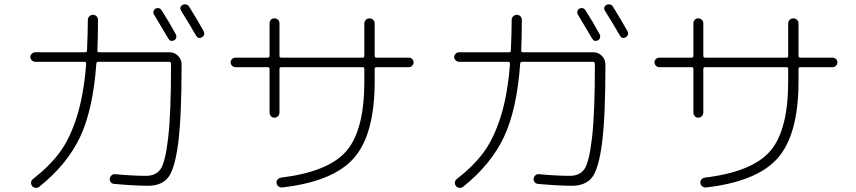

<svg xmlns="http://www.w3.org/2000/svg" viewBox="-20 -860 4040 906"><path d="M713.9 -819.3Q721.7 -823.2 730 -821.3Q738.3 -819.3 743.2 -810.5Q777.3 -757.8 809.6 -698.2Q813.5 -690.4 811.5 -682.1Q809.6 -673.8 801.8 -669.9Q784.2 -661.1 774.4 -677.7Q747.1 -724.6 707 -791Q702.1 -797.9 704.6 -806.6Q707 -815.4 713.9 -819.3ZM841.8 -836.9Q849.6 -840.8 858.4 -838.9Q867.2 -836.9 872.1 -829.1Q917 -756.8 941.4 -711.9Q945.3 -704.1 942.9 -696.3Q940.4 -688.5 931.6 -683.6Q915 -674.8 904.3 -693.4Q878.9 -738.3 835 -808.6Q824.2 -826.2 841.8 -836.9ZM146.5 -568.4Q137.7 -568.4 130.4 -575.2Q123 -582 123 -590.8Q123 -599.6 129.9 -606.4Q136.7 -613.3 146.5 -613.3H381.8Q390.6 -613.3 390.6 -622.1Q394.5 -711.9 394.5 -766.6Q394.5 -776.4 401.9 -783.2Q409.2 -790 418.9 -790Q428.7 -790 435.5 -783.2Q442.4 -776.4 442.4 -765.6Q442.4 -689.5 439.5 -622.1Q439.5 -613.3 447.3 -613.3H780.3Q803.7 -613.3 820.3 -596.2Q836.9 -579.1 836.9 -555.7Q836.9 -307.6 820.8 -184.6Q804.7 -61.5 773.4 -22.5Q742.2 16.6 678.7 16.6Q618.2 16.6 518.6 7.8Q508.8 6.8 502.9 0Q497.1 -6.8 498 -16.6Q499 -25.4 505.9 -32.2Q512.7 -39.1 522.5 -38.1Q605.5 -30.3 668.9 -30.3Q714.8 -30.3 737.3 -61.5Q759.8 -92.8 773.4 -208.5Q787.1 -324.2 787.1 -558.6Q787.1 -567.4 778.3 -568.4H444.3Q435.5 -568.4 434.6 -559.6Q418.9 -341.8 357.4 -212.4Q295.9 -83 165 21.5Q158.2 27.3 147.9 26.4Q137.7 25.4 131.8 18.1Q126 10.7 126.5 1.5Q127 -7.8 133.8 -13.7Q212.9 -75.2 261.2 -140.1Q309.6 -205.1 342.3 -308.1Q375 -411.1 386.7 -558.6Q386.7 -567.4 378.9 -568.4Z M1090.8 -543Q1082 -543 1075.2 -549.8Q1068.4 -556.6 1068.4 -565.9Q1068.4 -575.2 1075.2 -581.5Q1082 -587.9 1090.8 -587.9H1243.2Q1252 -587.9 1252 -596.7V-750Q1252 -759.8 1258.3 -766.6Q1264.6 -773.4 1274.9 -773.4Q1285.2 -773.4 1292 -766.6Q1298.8 -759.8 1298.8 -750V-596.7Q1298.8 -587.9 1307.6 -587.9H1691.4Q1699.2 -587.9 1699.2 -596.7V-749Q1699.2 -758.8 1706.1 -766.1Q1712.9 -773.4 1723.6 -773.4Q1733.4 -773.4 1740.7 -766.6Q1748 -759.8 1748 -749V-596.7Q1748 -587.9 1756.8 -587.9H1909.2Q1918 -587.9 1924.8 -581.5Q1931.6 -575.2 1931.6 -565.9Q1931.6 -556.6 1924.8 -549.8Q1918 -543 1909.2 -543H1756.8Q1748 -543 1748 -535.2V-476.6Q1748 -227.5 1651.4 -115.7Q1554.7 -3.9 1313.5 24.4Q1303.7 26.4 1294.9 20Q1286.1 13.7 1285.2 3.9Q1283.2 -4.9 1289.1 -12.2Q1294.9 -19.5 1303.7 -21.5Q1529.3 -48.8 1614.3 -147Q1699.2 -245.1 1699.2 -476.6V-535.2Q1699.2 -543 1691.4 -543H1307.6Q1298.8 -543 1298.8 -535.2V-329.1Q1298.8 -319.3 1292 -312Q1285.2 -304.7 1274.9 -304.7Q1264.6 -304.7 1258.3 -312Q1252 -319.3 1252 -329.1V-535.2Q1252 -543 1243.2 -543Z M2713.9 -819.3Q2721.7 -823.2 2730 -821.3Q2738.3 -819.3 2743.2 -810.5Q2777.3 -757.8 2809.6 -698.2Q2813.5 -690.4 2811.5 -682.1Q2809.6 -673.8 2801.8 -669.9Q2784.2 -661.1 2774.4 -677.7Q2747.1 -724.6 2707 -791Q2702.1 -797.9 2704.6 -806.6Q2707 -815.4 2713.9 -819.3ZM2841.8 -836.9Q2849.6 -840.8 2858.4 -838.9Q2867.2 -836.9 2872.1 -829.1Q2917 -756.8 2941.4 -711.9Q2945.3 -704.1 2942.9 -696.3Q2940.4 -688.5 2931.6 -683.6Q2915 -674.8 2904.3 -693.4Q2878.9 -738.3 2835 -808.6Q2824.2 -826.2 2841.8 -836.9ZM2146.5 -568.4Q2137.7 -568.4 2130.4 -575.2Q2123 -582 2123 -590.8Q2123 -599.6 2129.9 -606.4Q2136.7 -613.3 2146.5 -613.3H2381.8Q2390.6 -613.3 2390.6 -622.1Q2394.5 -711.9 2394.5 -766.6Q2394.5 -776.4 2401.9 -783.2Q2409.2 -790 2418.9 -790Q2428.7 -790 2435.5 -783.2Q2442.4 -776.4 2442.4 -765.6Q2442.4 -689.5 2439.5 -622.1Q2439.5 -613.3 2447.3 -613.3H2780.3Q2803.7 -613.3 2820.3 -596.2Q2836.9 -579.1 2836.9 -555.7Q2836.9 -307.6 2820.8 -184.6Q2804.7 -61.5 2773.4 -22.5Q2742.2 16.6 2678.7 16.6Q2618.2 16.6 2518.6 7.8Q2508.8 6.8 2502.9 0Q2497.1 -6.8 2498 -16.6Q2499 -25.4 2505.9 -32.2Q2512.7 -39.1 2522.5 -38.1Q2605.5 -30.3 2668.9 -30.3Q2714.8 -30.3 2737.3 -61.5Q2759.8 -92.8 2773.4 -208.5Q2787.1 -324.2 2787.1 -558.6Q2787.1 -567.4 2778.3 -568.4H2444.3Q2435.5 -568.4 2434.6 -559.6Q2418.9 -341.8 2357.4 -212.4Q2295.9 -83 2165 21.5Q2158.2 27.3 2147.9 26.4Q2137.7 25.4 2131.8 18.1Q2126 10.7 2126.5 1.5Q2127 -7.8 2133.8 -13.7Q2212.9 -75.2 2261.2 -140.1Q2309.6 -205.1 2342.3 -308.1Q2375 -411.1 2386.7 -558.6Q2386.7 -567.4 2378.9 -568.4Z M3090.8 -543Q3082 -543 3075.2 -549.8Q3068.4 -556.6 3068.4 -565.9Q3068.4 -575.2 3075.2 -581.5Q3082 -587.9 3090.8 -587.9H3243.2Q3252 -587.9 3252 -596.7V-750Q3252 -759.8 3258.3 -766.6Q3264.6 -773.4 3274.9 -773.4Q3285.2 -773.4 3292 -766.6Q3298.8 -759.8 3298.8 -750V-596.7Q3298.8 -587.9 3307.6 -587.9H3691.4Q3699.2 -587.9 3699.2 -596.7V-749Q3699.2 -758.8 3706.1 -766.1Q3712.9 -773.4 3723.6 -773.4Q3733.4 -773.4 3740.7 -766.6Q3748 -759.8 3748 -749V-596.7Q3748 -587.9 3756.8 -587.9H3909.2Q3918 -587.9 3924.8 -581.5Q3931.6 -575.2 3931.6 -565.9Q3931.6 -556.6 3924.8 -549.8Q3918 -543 3909.2 -543H3756.8Q3748 -543 3748 -535.2V-476.6Q3748 -227.5 3651.4 -115.7Q3554.7 -3.9 3313.5 24.4Q3303.7 26.4 3294.9 20Q3286.1 13.7 3285.2 3.9Q3283.2 -4.9 3289.1 -12.2Q3294.9 -19.5 3303.7 -21.5Q3529.3 -48.8 3614.3 -147Q3699.2 -245.1 3699.2 -476.6V-535.2Q3699.2 -543 3691.4 -543H3307.6Q3298.8 -543 3298.8 -535.2V-329.1Q3298.8 -319.3 3292 -312Q3285.2 -304.7 3274.9 -304.7Q3264.6 -304.7 3258.3 -312Q3252 -319.3 3252 -329.1V-535.2Q3252 -543 3243.2 -543Z"/></svg>

Font: Rounded Mgen+ 1mn light
Style: Regular
Weight: 200
Designer: [Source Han Sans]
Ryoko NISHIZUKA  (kana & ideographs); Paul D. Hunt (Latin, Greek & Cyrillic); Wenlong ZHANG  (bopomofo
Version: Version 1.059.20150602